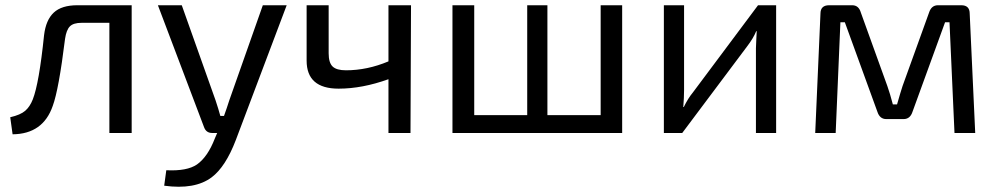

<svg xmlns="http://www.w3.org/2000/svg" viewBox="-20 -507 3807 732"><path d="M482 -487V0H397V-420H291Q260 -420 246.5 -406.5Q233 -393 228 -359Q204 -165 181 -103Q144 4 28 5L19 -60Q58 -69 76 -84.5Q94 -100 105 -128Q129 -189 148 -373Q155 -431 185 -459Q215 -487 275 -487Z M1073 -487 879 27Q840 129 787 169Q723 217 606 201L614 142Q693 146 731 120Q772 91 799 21L808 0H789Q766 0 758 -22L582 -487H673L802 -124Q813 -91 820 -65H834Q838 -75 844.5 -95Q851 -115 854 -124L982 -487Z M1547 -487 1545 0H1461V-205Q1361 -169 1271 -169Q1149 -169 1149 -276V-487H1233V-304Q1233 -268 1248 -253.5Q1263 -239 1299 -239Q1380 -239 1461 -273V-487Z M2352 -487V0H1705V-487H1788V-68H1990V-487H2067V-68H2270V-487Z M2939 0H2862V-323Q2862 -335 2863.5 -358.5Q2865 -382 2865 -388H2863Q2852 -361 2829 -331L2581 0H2511V-487H2588V-164Q2588 -135 2585 -99H2587Q2603 -132 2622 -155L2870 -487H2939Z M3556 -487H3645Q3677 -487 3677 -455L3698 0H3619L3600 -422H3583L3459 -81Q3450 -53 3425 -53H3359Q3334 -53 3325 -81L3201 -422H3184L3166 0H3088L3108 -455Q3108 -487 3141 -487H3229Q3254 -487 3262 -459L3363 -179Q3373 -151 3384 -109H3400Q3414 -158 3421 -179L3522 -459Q3531 -487 3556 -487Z"/></svg>

Font: Exo 2
Style: Regular
Weight: 400
Designer: Natanael Gama
Version: Version 1.001;PS 001.001;hotconv 1.0.70;makeotf.lib2.5.58329